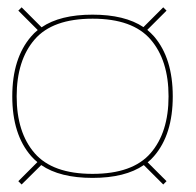

<svg xmlns="http://www.w3.org/2000/svg" viewBox="-20 -581 534 524"><path d="M232.5 -95.5Q143.5 -95.5 92.5 -130.5L39 -77.5L30 -86.5L82 -138.5Q73 -146 65 -155Q13.5 -214 13.5 -318Q13.5 -422 65 -481.5Q73 -491 83 -499L30 -552L39 -561L93.5 -506.5Q144 -541 232.5 -541Q320.5 -541 371.5 -507L425.5 -561L434.5 -552L382 -499.5Q392 -491 400.5 -481.5Q451.5 -422 451.5 -318Q451.5 -214 400.5 -155Q392.5 -145.5 383 -138L434.5 -86.5L425.5 -77.5L372.5 -130.5Q321.5 -95.5 232.5 -95.5ZM232.5 -106.5Q342 -106.5 391 -163Q440 -219.5 440 -318Q440 -416.5 391 -473.2Q342 -530 232.8 -530Q123.5 -530 74.5 -473.2Q25.5 -416.5 25.5 -318Q25.5 -219.5 74.5 -163Q123.5 -106.5 232.5 -106.5Z"/></svg>

Font: Anybody ExtraExpanded Thin
Style: Regular
Weight: 100
Width: 8
Designer: Tyler Finck
Foundry: Etcetera Type Company
Version: Version 1.010; ttfautohint (v1.8.3) -l 8 -r 50 -G 200 -x 14 